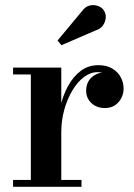

<svg xmlns="http://www.w3.org/2000/svg" viewBox="-20 -721 518 741"><path d="M201.5 -210.5Q201.5 -257.5 211.5 -303.5Q221.5 -349.5 241.5 -387Q261.5 -424.5 291 -447Q320.5 -469.5 359.5 -469.5Q391.5 -469.5 413.2 -456.5Q435 -443.5 446 -423Q457 -402.5 457 -380Q457 -349 437.2 -326.5Q417.5 -304 385 -304Q353 -304 332.8 -323.2Q312.5 -342.5 312.5 -370.5Q312.5 -403 333.5 -422.2Q354.5 -441.5 385 -441.5Q405 -441.5 421.2 -433Q437.5 -424.5 446.8 -410.5Q456 -396.5 456 -380H429.5Q429.5 -397.5 420 -411.5Q410.5 -425.5 393.8 -434Q377 -442.5 356.5 -442.5Q329.5 -442.5 304.2 -423.8Q279 -405 259.5 -372.2Q240 -339.5 228.2 -298Q216.5 -256.5 216.5 -210.5ZM216.5 -460V-26.5H294.5V0H30.5V-26.5H99V-433.5H30.5V-460ZM217 -546.5 202 -564.5 296 -677.5Q309.5 -696 326.5 -699.8Q343.5 -703.5 358.8 -697.8Q374 -692 381 -680.5Q389.5 -667.5 388 -651.5Q386.5 -635.5 376.8 -622.2Q367 -609 349 -603.5Z"/></svg>

Font: Bodoni Moda SC 9pt SemiBold
Style: Regular
Weight: 600
Designer: Owen Earl
Foundry: indestructible type
Version: Version 2.005